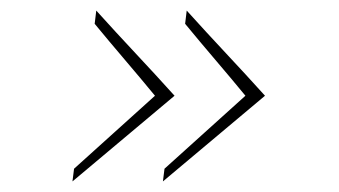

<svg xmlns="http://www.w3.org/2000/svg" viewBox="-20 -420 641 363"><path d="M120 -101 117 -77 310 -239Q273 -280 236 -319.5Q199 -359 162 -400L159 -375Q187 -341 216 -307Q245 -273 273 -239Q234 -204 196.5 -170Q159 -136 120 -101ZM291 -101 288 -77 481 -239Q444 -280 407 -319.5Q370 -359 333 -400L330 -375Q358 -341 387 -307Q416 -273 444 -239Q405 -204 367.5 -170Q330 -136 291 -101Z"/></svg>

Font: Josefin Slab ExtraLight
Style: Italic
Weight: 250
Italic angle: -12°
Designer: Santiago Orozco
Foundry: Typemade
Version: Version 2.100